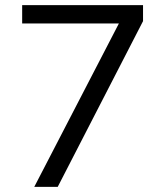

<svg xmlns="http://www.w3.org/2000/svg" viewBox="-20 -725 640 745"><path d="M113 0 460 -670V-634H66V-705H535V-643L204 0Z"/></svg>

Font: Mulish ExtraLight
Style: Regular
Weight: 400
Version: Version 3.603